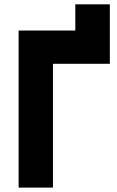

<svg xmlns="http://www.w3.org/2000/svg" viewBox="-20 -850 535 880"><path d="M325.2 -710Q325.2 -720.7 325.2 -732.4Q325.2 -743.2 325.2 -754.9Q325.2 -763.7 325.2 -773.4Q325.2 -782.2 325.2 -792Q325.2 -801.8 325.2 -810.5Q325.2 -820.3 325.2 -830.1Q327.1 -830.1 330.1 -830.1Q332 -830.1 335 -830.1Q339.8 -830.1 344.7 -830.1Q349.6 -830.1 354.5 -830.1Q365.2 -830.1 376 -830.1Q386.7 -830.1 397.5 -830.1Q408.2 -830.1 418.9 -830.1Q429.7 -830.1 440.4 -830.1Q451.2 -830.1 461.9 -830.1Q472.7 -830.1 483.4 -830.1Q483.4 -827.1 483.4 -825.2Q483.4 -822.3 483.4 -820.3Q483.4 -791 483.4 -762.7Q483.4 -734.4 483.4 -705.1Q483.4 -685.5 483.4 -666Q483.4 -646.5 483.4 -627Q483.4 -609.4 483.4 -592.8Q483.4 -575.2 483.4 -557.6Q480.5 -557.6 477.5 -557.6Q475.6 -557.6 472.7 -557.6Q443.4 -557.6 414.1 -557.6Q384.8 -557.6 354.5 -557.6Q335 -557.6 314.5 -557.6Q293.9 -557.6 273.4 -557.6Q260.7 -557.6 248 -557.6Q235.4 -557.6 222.7 -557.6Q222.7 -496.1 222.7 -433.6Q222.7 -372.1 222.7 -309.6Q222.7 -265.6 222.7 -220.7Q222.7 -176.8 222.7 -132.8Q222.7 -96.7 222.7 -61.5Q222.7 -25.4 222.7 9.8Q220.7 9.8 217.8 9.8Q215.8 9.8 212.9 9.8Q197.3 9.8 181.6 9.8Q166 9.8 150.4 9.8Q139.6 9.8 128.9 9.8Q118.2 9.8 107.4 9.8Q96.7 9.8 85.9 9.8Q75.2 9.8 65.4 9.8Q65.4 7.8 65.4 4.9Q65.4 2.9 65.4 0Q65.4 -80.1 65.4 -159.2Q65.4 -238.3 65.4 -318.4Q65.4 -373 65.4 -427.7Q65.4 -482.4 65.4 -537.1Q65.4 -580.1 65.4 -623Q65.4 -667 65.4 -710Q67.4 -710 70.3 -710Q72.3 -710 75.2 -710Q104.5 -710 133.8 -710Q164.1 -710 193.4 -710Q213.9 -710 233.4 -710Q253.9 -710 274.4 -710Q281.2 -710 288.1 -710Q294.9 -710 301.8 -710Q307.6 -710 313.5 -710Q319.3 -710 325.2 -710Z"/></svg>

Font: LeFont
Style: Bold
Weight: 800
Designer: Leryon MEDIA
Version: Version 1.0